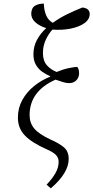

<svg xmlns="http://www.w3.org/2000/svg" viewBox="-20 -822 511 1051"><path d="M258 209 235 189Q268 154 284.5 124Q301 94 301 64Q301 41 285.5 25.5Q270 10 233 -6Q154 -41 116 -80.5Q78 -120 78 -178Q78 -231 102 -274.5Q126 -318 166 -350.5Q206 -383 254 -402L255 -405Q233 -414 212 -428.5Q191 -443 177 -466.5Q163 -490 163 -525Q163 -568 182.5 -604Q202 -640 233 -668Q197 -679 173.5 -700Q150 -721 151 -750Q153 -781 174 -792Q195 -803 220 -802Q221 -766 232.5 -738.5Q244 -711 269 -697Q306 -724 348.5 -744.5Q391 -765 431 -781Q454 -778 462.5 -768.5Q471 -759 471 -746Q471 -716 442.5 -695.5Q414 -675 367.5 -665.5Q321 -656 267 -660Q245 -636 230 -603Q215 -570 215 -532Q215 -490 236 -465.5Q257 -441 290 -428Q323 -442 353.5 -448.5Q384 -455 403 -456Q409 -448 411 -438.5Q413 -429 413 -420Q412 -396 397 -381.5Q382 -367 358 -367Q344 -367 327 -372Q310 -377 284 -386Q142 -323 142 -192Q142 -149 167.5 -118.5Q193 -88 255 -59Q305 -37 330.5 -15Q356 7 356 48Q356 125 258 209Z"/></svg>

Font: Noto Serif Condensed Light
Style: Italic
Weight: 300
Width: 3
Italic angle: -12°
Designer: Monotype Design Team
Foundry: Monotype Imaging Inc.
Version: Version 2.014; ttfautohint (v1.8.4.7-5d5b)